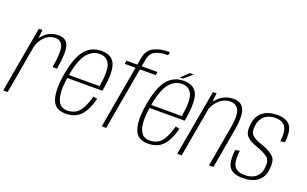

<svg xmlns="http://www.w3.org/2000/svg" viewBox="-101 -1205 2604 1626"><g transform="rotate(20 1201.0 -392.0)"><path d="M312 -329.5H352Q377.5 -472.5 360.5 -536Q343.5 -599.5 270 -599.5Q197.5 -599.5 148.5 -554.8Q99.5 -510 89 -448.5L102.5 -430.5Q112 -481.5 153 -525.2Q194 -569 252.5 -569Q305.5 -569 320.8 -516.8Q336 -464.5 312 -329.5ZM-13 0H27L112.5 -485.5L124.5 -594H92Z M548.5 4 553.5 -25.5Q485 -25.5 463 -95Q440 -164 463 -299.5Q488 -451 536.5 -511Q585 -570.5 650 -570.5Q717.5 -570.5 742.5 -511.5Q765 -454.5 741.5 -313.5H458.5L454 -285H777Q779 -293 780 -301Q808 -460 780 -530Q751 -600 655.5 -600Q562.5 -600 506 -528.5Q450 -457.5 423.5 -299.5Q400 -157.5 426 -76.5Q452 4 548.5 4ZM553.5 -25.5 548.5 4Q602 4 643.5 -17Q684.5 -38 714 -89Q742.5 -139.5 759 -206.5L722.5 -212.5Q708 -156.5 684 -109Q660 -61.5 626.5 -43.5Q592.5 -25.5 553.5 -25.5Z M875 0H914.5L1014 -564H1155.5L1161 -594H1019L1031 -658.5Q1041.5 -718 1084.5 -738Q1127.5 -758 1186 -758H1197.5L1202.5 -787.5H1189.5Q1114 -787.5 1058.8 -759Q1003.5 -730.5 991 -659.5L979 -594H882L876.5 -564H974.5Z M1290 4 1295 -25.5Q1226.5 -25.5 1204.5 -95Q1181.5 -164 1204.5 -299.5Q1229.5 -451 1278 -511Q1326.5 -570.5 1391.5 -570.5Q1459 -570.5 1484 -511.5Q1506.5 -454.5 1483 -313.5H1200L1195.5 -285H1518.5Q1520.5 -293 1521.5 -301Q1549.5 -460 1521.5 -530Q1492.5 -600 1397 -600Q1304 -600 1247.5 -528.5Q1191.5 -457.5 1165 -299.5Q1141.5 -157.5 1167.5 -76.5Q1193.5 4 1290 4ZM1295 -25.5 1290 4Q1343.5 4 1385 -17Q1426 -38 1455.5 -89Q1484 -139.5 1500.5 -206.5L1464 -212.5Q1449.5 -156.5 1425.5 -109Q1401.5 -61.5 1368 -43.5Q1334 -25.5 1295 -25.5ZM1355.5 -614.5H1382.5L1457 -678.5H1421Z M1555 0H1595L1681.5 -490L1693.5 -595H1661ZM1841.5 0H1881.5L1946.5 -369Q1965.5 -480 1944 -540.2Q1922.5 -600.5 1844.5 -600.5Q1772 -600.5 1717.8 -552.2Q1663.5 -504 1653 -444L1668 -421Q1678.5 -481.5 1724.5 -525.8Q1770.5 -570 1827 -570Q1885.5 -570 1905.5 -522Q1925.5 -474 1907 -371.5Z M2145.5 3.5Q2228.5 3.5 2277 -33.5Q2325.5 -70.5 2334 -135Q2347 -221 2315.5 -255Q2284 -289 2209.5 -316Q2145 -335 2114.2 -361.5Q2083.5 -388 2094 -454.5Q2101 -506.5 2137 -538.2Q2173 -570 2235.5 -570Q2300 -570 2325.5 -528.8Q2351 -487.5 2340 -397.5L2379 -405Q2391.5 -512 2357.5 -555.8Q2323.5 -599.5 2240.5 -599.5Q2159.5 -599.5 2111.2 -561.2Q2063 -523 2054 -456Q2042 -374 2073 -341Q2104 -308 2172.5 -285.5Q2242 -260.5 2273.2 -234Q2304.5 -207.5 2293.5 -134.5Q2287.5 -87.5 2251.8 -56.8Q2216 -26 2150 -26Q2086 -26 2059.2 -63.8Q2032.5 -101.5 2044.5 -205.5L2005.5 -197.5Q1992 -77.5 2027.5 -37Q2063 3.5 2145.5 3.5Z"/></g></svg>

Font: Anybody SemiCondensed ExtraLight
Style: Italic
Weight: 250
Width: 4
Italic angle: -10°
Version: Version 1.113;gftools[0.9.25]